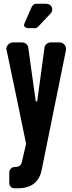

<svg xmlns="http://www.w3.org/2000/svg" viewBox="-20 -811 388 1037"><path d="M300 -582Q317 -582 327 -571Q337 -560 337 -546Q337 -541 336 -539L205 107Q196 154 164 180Q132 206 76 206H60Q44 206 37 197Q30 188 30 176V121Q30 109 38.5 100Q47 91 60 91Q76 91 85.5 84.5Q95 78 97 68L121 -34Q96 -158 69 -286Q42 -414 16 -539Q14 -541 14 -546Q14 -560 25 -571Q36 -582 52 -582H97Q112 -582 122 -573.5Q132 -565 133 -551L173 -264H181L220 -551Q221 -565 231 -573.5Q241 -582 256 -582ZM151 -773Q156 -782 161.5 -786.5Q167 -791 181 -791H221Q244 -791 253 -782Q262 -773 262 -761Q262 -749 255 -740L192 -673Q179 -659 171 -659H136Q120 -659 113.5 -666Q107 -673 112 -684Z"/></svg>

Font: H.H. Samuel
Style: Regular
Weight: 900
Width: 1
Designer: deFharo
Foundry: deFharo
Version: Version 1.009